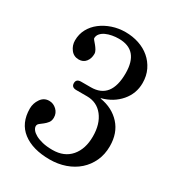

<svg xmlns="http://www.w3.org/2000/svg" viewBox="-173 -808 852 929"><g transform="rotate(30 253.0 -343.0)"><path d="M245.1 15.6Q149.4 15.6 94.2 -26.9Q39.1 -69.3 39.1 -150.4Q39.1 -179.7 56.2 -204.6Q73.2 -229.5 102.5 -229.5Q126 -229.5 144 -212.4Q162.1 -195.3 162.1 -169.9Q162.1 -152.3 153.3 -141.1Q144.5 -129.9 134.3 -122.1Q124 -114.3 115.2 -107.4Q106.4 -100.6 106.4 -90.8Q106.4 -81.1 114.3 -70.8Q122.1 -60.5 137.7 -51.8Q153.3 -43 177.2 -37.1Q201.2 -31.2 233.4 -31.2Q298.8 -31.2 335 -73.2Q371.1 -115.2 371.1 -185.5Q371.1 -254.9 337.9 -297.4Q304.7 -339.8 249 -339.8H189.5Q162.1 -339.8 162.1 -363.3Q162.1 -386.7 189.5 -386.7H243.2Q355.5 -386.7 355.5 -529.3Q355.5 -658.2 244.1 -658.2Q225.6 -658.2 207 -654.8Q188.5 -651.4 173.3 -644.5Q158.2 -637.7 148.4 -626.5Q138.7 -615.2 138.7 -600.6Q138.7 -597.7 144.5 -590.8Q150.4 -584 157.7 -575.2Q165 -566.4 171.4 -555.7Q177.7 -544.9 177.7 -535.2Q177.7 -508.8 163.6 -491.2Q149.4 -473.6 125 -473.6Q96.7 -473.6 80.1 -495.6Q63.5 -517.6 63.5 -544.9Q63.5 -580.1 79.1 -608.9Q94.7 -637.7 121.6 -658.2Q148.4 -678.7 183.1 -690.4Q217.8 -702.1 255.9 -702.1Q295.9 -702.1 331.1 -690.4Q366.2 -678.7 392.6 -656.2Q418.9 -633.8 434.6 -601.6Q450.2 -569.3 450.2 -529.3Q450.2 -470.7 412.1 -426.3Q374 -381.8 311.5 -365.2V-363.3Q381.8 -351.6 423.8 -305.2Q465.8 -258.8 465.8 -185.5Q465.8 -139.6 448.7 -102.5Q431.6 -65.4 401.9 -39.1Q372.1 -12.7 331.5 1.5Q291 15.6 245.1 15.6Z"/></g></svg>

Font: Uchen
Style: Regular
Weight: 400
Designer: Christopher J. Fynn
Foundry: Christopher J. Fynn for DDC
Version: Version 1.000 preliminary